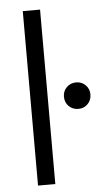

<svg xmlns="http://www.w3.org/2000/svg" viewBox="-54 -794 484 830"><g transform="rotate(-5 188.0 -378.5)"><path d="M77 -757H152V0H77ZM222 -373Q222 -397 238.5 -413.5Q255 -430 280 -430Q304 -430 320.5 -413.5Q337 -397 337 -373Q337 -348 320.5 -331.5Q304 -315 280 -315Q255 -315 238.5 -331.5Q222 -348 222 -373Z"/></g></svg>

Font: Trafiko Sans Variable
Style: Regular
Weight: 400
Designer: Gumpita Rahayu / Trafiko
Foundry: Tokotype / Trafiko
Version: Version 0.001;FEAKit 1.0